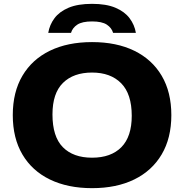

<svg xmlns="http://www.w3.org/2000/svg" viewBox="-20 -969 958 999"><path d="M459 10Q332.5 10 239.8 -35Q147 -80 96.8 -165Q46.5 -250 46.5 -370Q46.5 -490 96.8 -575Q147 -660 239.5 -705Q332 -750 459 -750Q586.5 -750 679 -704.8Q771.5 -659.5 821.5 -574.5Q871.5 -489.5 871.5 -370Q871.5 -250.5 821.2 -165.5Q771 -80.5 678.5 -35.2Q586 10 459 10ZM459 -148.5Q557.5 -148.5 611.5 -203.2Q665.5 -258 665.5 -366.5Q665.5 -480 610.5 -535.8Q555.5 -591.5 459 -591.5Q362.5 -591.5 307.8 -537.8Q253 -484 253 -373.5Q253 -258 307 -203.2Q361 -148.5 459 -148.5ZM231 -798Q238 -840 263.5 -874.2Q289 -908.5 337 -928.8Q385 -949 459 -949Q532.5 -949 580.5 -928.8Q628.5 -908.5 654.2 -874.2Q680 -840 687 -798H568.5Q561 -824 535.8 -840.8Q510.5 -857.5 459 -857.5Q407.5 -857.5 382.2 -840.8Q357 -824 349.5 -798Z"/></svg>

Font: Encode Sans Expanded ExtraBold
Style: Regular
Weight: 800
Width: 7
Designer: Multiple Designers
Foundry: Impallari Type
Version: Version 3.000; ttfautohint (v1.8.3) -l 8 -r 50 -G 200 -x 14 